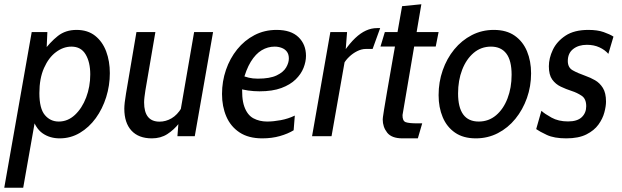

<svg xmlns="http://www.w3.org/2000/svg" viewBox="-56 -640 2921 902"><path d="M-36 242 93 -489.5H166.5L161.5 -376.5L141.5 -391.5Q179.5 -442.5 215.8 -471Q252 -499.5 303.5 -499.5Q356 -499.5 390.8 -472Q425.5 -444.5 442.8 -398.5Q460 -352.5 460 -296.5Q460 -238.5 442.8 -183.5Q425.5 -128.5 394 -85Q362.5 -41.5 319.2 -15.8Q276 10 224.5 10Q178 10 144 -13.8Q110 -37.5 93.5 -94.5L114 -103.5L53 242ZM220 -69Q262.5 -69 296 -100.2Q329.5 -131.5 348.8 -182.2Q368 -233 368 -290.5Q368 -348 346.2 -384.5Q324.5 -421 279.5 -421Q241.5 -421 207 -395.2Q172.5 -369.5 150.8 -320.5Q129 -271.5 129 -202.5Q129 -130 154.8 -99.5Q180.5 -69 220 -69Z M657.5 10Q595 10 561.5 -26.5Q528 -63 528 -129.5Q528 -141 530 -159.2Q532 -177.5 536 -200.5L585 -489.5H674L627 -215Q624.5 -199.5 622.8 -184.8Q621 -170 621 -159Q621 -68.5 693.5 -68.5Q723 -68.5 750 -84.2Q777 -100 797 -133.5L785.5 -61Q761 -30 730 -10Q699 10 657.5 10ZM777.5 0 782.5 -64.5 856 -489.5H945L859 0Z M1075 -287.5Q1094.5 -279.5 1112.8 -275Q1131 -270.5 1155.5 -270.5Q1212 -270.5 1243.8 -285.8Q1275.5 -301 1288.2 -323Q1301 -345 1301 -365Q1301 -385 1291.8 -397.2Q1282.5 -409.5 1267 -415.2Q1251.5 -421 1234.5 -421Q1202 -421 1173.5 -404Q1145 -387 1122.2 -350Q1099.5 -313 1084.5 -253L1083 -251.5Q1077.5 -179 1091.8 -139.2Q1106 -99.5 1134.5 -84.2Q1163 -69 1199 -69Q1228 -69 1263 -75.5Q1298 -82 1329 -97L1323.5 -28Q1296.5 -11.5 1259 -0.8Q1221.5 10 1176 10Q1111.5 10 1069.5 -17.8Q1027.5 -45.5 1007.2 -92.8Q987 -140 987 -198.5Q987 -257.5 1005.5 -311.5Q1024 -365.5 1058.2 -408Q1092.5 -450.5 1139.5 -475Q1186.5 -499.5 1243.5 -499.5Q1311 -499.5 1346.2 -465.5Q1381.5 -431.5 1381.5 -377.5Q1381.5 -350.5 1370 -321.2Q1358.5 -292 1333 -267Q1307.5 -242 1265.8 -226.5Q1224 -211 1163.5 -211Q1136 -211 1109.5 -214.8Q1083 -218.5 1067 -225Z M1410 0 1496 -489.5H1574.5L1564 -354.5L1501.5 0ZM1559 -340.5 1560.5 -398.5Q1587 -436.5 1612.5 -460.8Q1638 -485 1663.5 -496.5Q1689 -508 1715 -508H1730L1694.5 -410H1662Q1643 -410 1622.2 -399.8Q1601.5 -389.5 1584.5 -373.2Q1567.5 -357 1559 -340.5Z M1835 10Q1784 10 1763 -16.8Q1742 -43.5 1742 -79Q1742 -82 1743 -90.2Q1744 -98.5 1748.2 -124.8Q1752.5 -151 1762 -207Q1771.5 -263 1788.8 -360.8Q1806 -458.5 1833 -611L1923.5 -620L1835 -99.5Q1834.5 -71.5 1850.2 -66Q1866 -60.5 1903.5 -60.5H1927.5L1907 10ZM1731.5 -421.5 1752 -489.5H2004.5L1991 -421.5Z M2179.5 10Q2120.5 10 2081.8 -16.8Q2043 -43.5 2023.8 -89.5Q2004.5 -135.5 2004.5 -193Q2004.5 -254.5 2023.8 -309.8Q2043 -365 2078 -407.8Q2113 -450.5 2160.5 -475Q2208 -499.5 2264 -499.5Q2323 -499.5 2361.8 -472.5Q2400.5 -445.5 2419.8 -399.2Q2439 -353 2439 -295.5Q2439 -234.5 2419.5 -179.5Q2400 -124.5 2365.2 -81.8Q2330.5 -39 2283 -14.5Q2235.5 10 2179.5 10ZM2193 -69Q2239.5 -69 2274.2 -98.2Q2309 -127.5 2328.2 -177.5Q2347.5 -227.5 2347.5 -289Q2347.5 -355.5 2322.8 -388.2Q2298 -421 2250.5 -421Q2204 -421 2169.2 -391.5Q2134.5 -362 2115.2 -312.2Q2096 -262.5 2096 -201Q2096 -135.5 2120.2 -102.2Q2144.5 -69 2193 -69Z M2604 10Q2547.5 10 2513.2 -6Q2479 -22 2463 -33.5L2487.5 -119.5Q2502.5 -105.5 2535 -87.5Q2567.5 -69.5 2612.5 -69.5Q2656 -69.5 2677 -89.5Q2698 -109.5 2698 -141Q2698 -176 2676.5 -190.2Q2655 -204.5 2630 -212.5Q2603.5 -221 2578.8 -232.8Q2554 -244.5 2538.2 -266.5Q2522.5 -288.5 2522.5 -328.5Q2522.5 -366.5 2541.2 -406Q2560 -445.5 2600.8 -472.5Q2641.5 -499.5 2708 -499.5Q2751 -499.5 2780 -489.2Q2809 -479 2826 -468L2802 -387Q2786 -405.5 2760.2 -417.5Q2734.5 -429.5 2701 -429.5Q2662 -429.5 2636.8 -409.8Q2611.5 -390 2611.5 -353.5Q2611.5 -323 2634 -310Q2656.5 -297 2696 -283Q2717.5 -275.5 2739.5 -263Q2761.5 -250.5 2776.2 -227Q2791 -203.5 2791 -162.5Q2791 -141 2783.2 -111.8Q2775.5 -82.5 2755.5 -54.8Q2735.5 -27 2698.8 -8.5Q2662 10 2604 10Z"/></svg>

Font: Cabin
Style: Italic
Weight: 400
Width: 4
Italic angle: -10°
Designer: Pablo Impallari
Foundry: Pablo Impallari. http://www.impallari.com Igino Marini. http://www.ikern.com
Version: Version 3.001